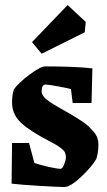

<svg xmlns="http://www.w3.org/2000/svg" viewBox="-20 -730 425 761"><path d="M145 -517.1 106.9 -563 248 -710 319.8 -643.1 315.9 -602.1ZM25.9 -2 27.8 -163.1H95.2L116.2 -84Q140.6 -75.7 173.3 -68.4Q206.1 -61 220.2 -61Q227.5 -61 234.4 -78.6Q241.2 -96.2 241.2 -106.9Q241.2 -117.7 237.5 -125.5Q233.9 -133.3 223.1 -141.6Q212.4 -149.9 204.1 -155Q195.8 -160.2 174.3 -171.4Q152.8 -182.6 140.1 -189.9Q74.7 -227.1 51.3 -256.3Q27.8 -285.6 27.8 -324.2Q27.8 -354.5 35.2 -376Q53.7 -401.9 97.2 -434.3Q140.6 -466.8 159.2 -466.8Q278.8 -466.8 346.2 -459L342.8 -321.8H268.1L261.2 -377Q252.4 -379.9 211.4 -387.5Q170.4 -395 160.2 -395Q145 -395 145 -367.2Q145 -360.4 149.2 -353.3Q153.3 -346.2 158.7 -340.8Q164.1 -335.4 174.3 -328.4Q184.6 -321.3 190.4 -317.6Q196.3 -314 208.5 -306.9Q220.7 -299.8 224.1 -297.9Q230.5 -294.4 249.5 -283.4Q268.6 -272.5 278.1 -266.6Q287.6 -260.7 304.7 -249.5Q321.8 -238.3 331.1 -229.2Q340.3 -220.2 350.6 -208.5Q360.8 -196.8 365.5 -184.1Q370.1 -171.4 370.1 -158.2Q370.1 -125.5 361.8 -100.1Q344.2 -69.3 301.5 -29.1Q258.8 11.2 234.9 11.2Q210.9 11.2 137.7 6.8Q64.5 2.4 25.9 -2Z"/></svg>

Font: Grenze
Style: Bold
Weight: 700
Designer: Renata Polastri
Foundry: Omnibus-Type
Version: Version 1.002;PS 001.002;hotconv 1.0.88;makeotf.lib2.5.64775